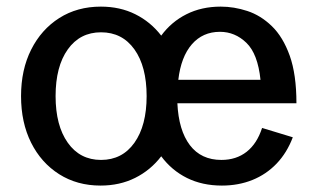

<svg xmlns="http://www.w3.org/2000/svg" viewBox="-20 -560 976 592"><path d="M290 12.2Q217.8 12.2 162.4 -22.9Q106.9 -58.1 75.9 -120.1Q44.9 -182.1 44.9 -263.7Q44.9 -345.2 76.2 -407.2Q107.4 -469.2 162.8 -504.4Q218.3 -539.6 291 -539.6Q350.1 -539.6 397.2 -516.1Q444.3 -492.7 477.1 -450.2Q508.3 -492.7 554.9 -516.1Q601.6 -539.6 660.6 -539.6Q701.7 -539.6 742.7 -526.1Q783.7 -512.7 818.1 -479.5Q852.5 -446.3 873.3 -388.4Q894 -330.6 894 -241.7H526.9Q530.8 -158.2 565.4 -112.5Q600.1 -66.9 662.6 -66.9Q708.5 -66.9 740.5 -92Q772.5 -117.2 788.1 -165.5L882.8 -136.7Q864.7 -88.9 833 -55.7Q801.3 -22.5 758.3 -5.1Q715.3 12.2 664.1 12.2Q604 12.2 556.6 -11.2Q509.3 -34.7 477.1 -78.1Q444.3 -35.2 396.7 -11.5Q349.1 12.2 290 12.2ZM291.5 -66.9Q356.9 -66.9 394.5 -119.9Q432.1 -172.9 432.1 -263.7Q432.1 -355 394.5 -407.7Q356.9 -460.4 291.5 -460.4Q226.6 -460.4 189 -407.7Q151.4 -355 151.4 -263.7Q151.4 -172.9 189 -119.9Q226.6 -66.9 291.5 -66.9ZM529.8 -314H783.2Q774.9 -394 739.7 -428Q704.6 -461.9 658.2 -461.9Q605 -461.9 571.5 -423.3Q538.1 -384.8 529.8 -314Z"/></svg>

Font: Schibsted Grotesk Medium
Style: Regular
Weight: 500
Designer: Bakken & Baeck AS, Henrik Kongsvoll
Foundry: Schibsted ASA
Version: Version 1.100;gftools[0.9.25]